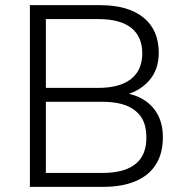

<svg xmlns="http://www.w3.org/2000/svg" viewBox="-20 -725 722 745"><path d="M96 0V-705H368Q477 -705 536.5 -657Q596 -609 596 -520Q596 -454 557.5 -411Q519 -368 455 -354V-365Q502 -360 537.5 -338Q573 -316 592.5 -279.5Q612 -243 612 -192Q612 -130 585 -87Q558 -44 506 -22Q454 0 381 0ZM158 -54H377Q411 -54 438.5 -59.5Q466 -65 486.5 -76Q507 -87 520.5 -103Q534 -119 541 -141Q548 -163 548 -191Q548 -220 541 -242.5Q534 -265 520 -281Q506 -297 486 -308Q466 -319 438.5 -324.5Q411 -330 377 -330H158ZM158 -384H361Q445 -384 488.5 -418.5Q532 -453 532 -518Q532 -583 489 -617Q446 -651 361 -651H158Z"/></svg>

Font: Nunito Sans 11pt Light
Style: Regular
Weight: 300
Version: Version 3.101;gftools[0.9.27]